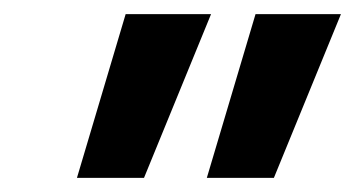

<svg xmlns="http://www.w3.org/2000/svg" viewBox="-20 -775 503 272"><path d="M273 -523 342 -755H463L368 -523ZM89 -523 158 -755H279L184 -523Z"/></svg>

Font: DM Sans 11pt ExtraBold
Style: Italic
Weight: 800
Italic angle: -10°
Version: Version 4.004;gftools[0.9.30]